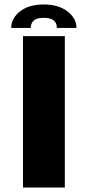

<svg xmlns="http://www.w3.org/2000/svg" viewBox="-20 -836 406 856"><path d="M82.5 0V-675H269V0ZM175.5 -816Q241 -816 281 -785Q321 -754 321 -711.5H233.5Q233.5 -756.5 175.5 -756.5Q143 -756.5 130 -744.2Q117 -732 117 -711.5H30Q30 -754 69 -785Q108 -816 175.5 -816Z"/></svg>

Font: Anybody ExtraExpanded Regular
Style: Bold
Weight: 700
Width: 8
Designer: Tyler Finck
Foundry: Etcetera Type Company
Version: Version 1.010; ttfautohint (v1.8.3) -l 8 -r 50 -G 200 -x 14 